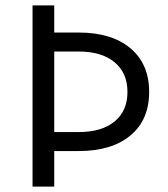

<svg xmlns="http://www.w3.org/2000/svg" viewBox="-20 -688 620 708"><path d="M180 -668V-568H270Q392 -568 461 -510Q530 -452 530 -349Q530 -246 461 -188.5Q392 -131 270 -131H180V0H100V-668ZM270 -201Q355 -201 402.5 -240Q450 -279 450 -349Q450 -419 402.5 -458.5Q355 -498 270 -498H180V-201Z"/></svg>

Font: Madhuban Light
Style: Regular
Weight: 300
Designer: jaikishan Patel
Foundry: MagicType
Version: Version 1.000